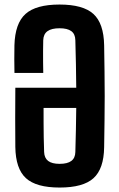

<svg xmlns="http://www.w3.org/2000/svg" viewBox="-20 -829 531 858"><path d="M246.4 9.1Q141.6 9.1 95.7 -33Q49.9 -75.1 48.5 -172Q47.7 -238.5 47.9 -299.4Q48 -360.3 48.5 -437H320.7Q320.3 -489.6 319.3 -542.1Q318.2 -594.6 316.7 -649.4Q316.2 -676.9 298.7 -689.8Q281.3 -702.7 246.1 -702.7Q210.5 -702.7 192.4 -689.8Q174.2 -676.9 173.2 -649.4Q172.7 -628.7 172.5 -602.5Q172.3 -576.3 172.6 -550.1Q172.8 -523.9 173.3 -503.1H44.6Q44 -537.1 43.9 -565.2Q43.7 -593.3 44.5 -626.8Q47.2 -724.6 94 -766.7Q140.8 -808.7 246.1 -808.7Q351.2 -808.7 397.4 -766.7Q443.6 -724.6 445.4 -626.8Q446.4 -565.5 447.1 -509.6Q447.9 -453.7 447.9 -399.6Q447.9 -345.4 447.1 -289.1Q446.4 -232.8 445.4 -171.2Q444.1 -74.7 397.9 -32.8Q351.7 9.1 246.4 9.1ZM246.4 -96.8Q281.3 -96.8 298.7 -109.8Q316.2 -122.9 316.7 -149.5Q318.2 -200.3 319.2 -249.3Q320.2 -298.3 320.7 -346.7H174.7Q174.7 -311.6 174.8 -279.4Q174.8 -247.2 175.4 -215.4Q176.1 -183.7 177.2 -149.5Q178.2 -122.9 195.2 -109.8Q212.3 -96.8 246.4 -96.8Z"/></svg>

Font: Big Shoulders Text SC Thin
Style: Regular
Weight: 100
Designer: Patric King
Foundry: XO Type Co
Version: Version 2.002